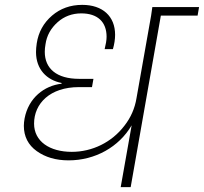

<svg xmlns="http://www.w3.org/2000/svg" viewBox="-20 -769 838 789"><path d="M78 -252C78 -208 96 -173 131 -148C166 -123 209 -110 262 -110C371 -110 469 -165 521 -254L476 0H517L641 -705H792L798 -740H606L601 -705L541 -366C534 -323 517 -285 491 -252C439 -184 359 -145 275 -145C184 -145 120 -188 120 -261C120 -344 186 -411 304 -411H358L364 -445H305C213 -445 164 -487 164 -556C164 -566 165 -576 167 -587C172 -623 189 -653 217 -678C244 -702 277 -714 314 -714C381 -714 418 -679 418 -618C418 -604 415 -587 410 -567H444C450 -588 453 -608 453 -626C453 -702 402 -749 318 -749C269 -749 228 -734 194 -705C159 -675 138 -637 131 -591C129 -578 128 -566 128 -555C128 -484 172 -440 233 -428V-425C162 -417 97 -367 81 -282C79 -271 78 -261 78 -252Z"/></svg>

Font: Momo Neue ExtLt
Style: Italic
Weight: 200
Italic angle: -10°
Designer: Ninad Kale (Devanagari), Jonny Pinhorn (Latin)
Foundry: Indian Type Foundry
Version: 4.004